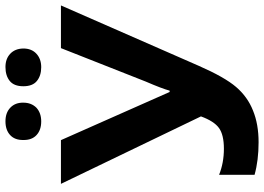

<svg xmlns="http://www.w3.org/2000/svg" viewBox="-152 -805 967 703"><g transform="rotate(-90 331.5 -453.5)"><path d="M43 -4.9V-134.8Q86.9 -117.2 138.2 -117.2Q189.5 -117.2 214.4 -135.3Q239.3 -153.3 256.8 -201.2L9.8 -713.9H169.9L346.2 -315.9H351.1Q358.4 -343.3 384.3 -403.3L506.8 -713.9H663.1L441.9 -209Q400.4 -114.3 364.3 -72.3Q328.1 -30.3 278.3 -10.7Q228.5 9.8 162.1 9.8Q95.7 9.8 43 -4.9ZM437.5 -917Q467.8 -917 486.3 -899.4Q504.9 -881.8 505.4 -851.6Q505.4 -821.3 486.3 -803.7Q467.3 -786.1 437 -786.1Q406.2 -786.1 386.7 -801.8Q367.2 -817.4 367.2 -851.6Q367.2 -885.7 386.7 -901.4Q406.2 -917 437.5 -917ZM170.4 -851.6Q169.9 -882.8 188.5 -899.9Q207 -917 238.8 -917Q270.5 -917 289.1 -898.9Q307.6 -880.9 307.1 -851.6Q307.1 -822.3 288.6 -803.7Q269.5 -786.1 238.3 -786.1Q207 -786.1 188.5 -803.2Q169.9 -820.3 170.4 -851.6Z"/></g></svg>

Font: NotoSans-Bold
Style: Bold
Weight: 700
Designer: Monotype Design team
Foundry: Monotype Imaging Inc.
Version: Version 1.04